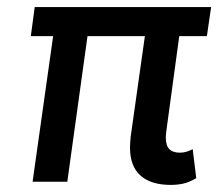

<svg xmlns="http://www.w3.org/2000/svg" viewBox="-20 -513 624 542"><path d="M462 9Q406 9 376.5 -17.5Q347 -44 347 -96Q347 -102 347.5 -110.5Q348 -119 349 -128L389 -411H227L170 0H72L130 -411H67L78 -493H576L564 -411H486L451 -154Q450 -145 449 -138Q448 -131 448 -126Q448 -102 458 -92Q468 -82 488 -82Q498 -82 507.5 -85Q517 -88 524 -92L534 -10Q513 2 496.5 5.5Q480 9 462 9Z"/></svg>

Font: Hanken Grotesk Medium
Style: Italic
Weight: 500
Italic angle: -8°
Designer: Alfredo Marco Pradil
Foundry: Hanken Design Co.
Version: Version 3.013